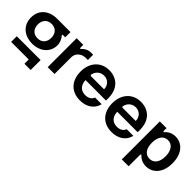

<svg xmlns="http://www.w3.org/2000/svg" viewBox="120 -1463 2559 2559"><g transform="rotate(45 1399.5 -183.0)"><path d="M303.6 -74.2C454.9 -74.6 558.6 -168.3 558.6 -298.3C558.6 -351.2 536.2 -397 503.9 -434.7C502.1 -440.7 505 -446 511.7 -446H556.1V-545.5H303.3C158 -545.5 45.8 -460.9 45.8 -312.1C45.8 -163.7 154.8 -73.9 303.6 -74.2ZM304.3 -445.3C382.8 -445.3 430.4 -391.3 430.4 -310C430.4 -228.7 382.8 -175.4 304.3 -175.4C224.4 -175.4 176.1 -228.7 176.1 -310C176.1 -391.3 224.4 -445.3 304.3 -445.3ZM89.5 106.5H420.5L421.5 187.5H538L538.7 0H89.5Z M672.2 0H800.8V-316.4C800.8 -391.3 865.8 -446 941.8 -446H983.3V-545.5H943.2C886.7 -545.5 842.3 -517 813.9 -484.7C807.5 -477.3 796.9 -480.8 796.9 -490.4V-545.5H672.2Z M1282.7 -552.6C1126.4 -552.6 1022.7 -437.9 1022.7 -269.5C1022.7 -98.7 1123.2 10.7 1287.6 10.7C1414.8 10.7 1505 -54.3 1530.2 -159.4L1404.8 -159.8C1387.4 -113.6 1345.2 -89.5 1289.4 -89.5C1208.1 -89.5 1153.8 -139.6 1150.6 -235.1L1536.2 -234.4V-276.6C1536.2 -468.4 1416.9 -552.6 1282.7 -552.6ZM1412.3 -322.4H1166.9C1157.7 -322.4 1150.2 -329.5 1152 -339.1C1161.9 -401.6 1213.4 -452.4 1284.4 -452.4C1358.7 -452.4 1411.9 -396.7 1412.3 -322.4Z M1879.6 -552.6C1723.4 -552.6 1619.7 -437.9 1619.7 -269.5C1619.7 -98.7 1720.2 10.7 1884.6 10.7C2011.7 10.7 2101.9 -54.3 2127.1 -159.4L2001.8 -159.8C1984.4 -113.6 1942.1 -89.5 1886.4 -89.5C1805 -89.5 1750.7 -139.6 1747.5 -235.1L2133.2 -234.4V-276.6C2133.2 -468.4 2013.8 -552.6 1879.6 -552.6ZM2009.2 -322.4H1763.8C1754.6 -322.4 1747.2 -329.5 1748.9 -339.1C1758.9 -401.6 1810.4 -452.4 1881.4 -452.4C1955.6 -452.4 2008.9 -396.7 2009.2 -322.4Z M2240.1 171.2H2368.6L2369 -46.9C2369 -56.1 2379.3 -59.3 2385.3 -52.6C2416.2 -19.5 2464.5 9.9 2529.5 9.9C2658.7 9.9 2755.3 -92 2755 -270.6C2754.6 -453.5 2655.9 -552.2 2530.9 -552.2C2466.3 -552.2 2416.5 -524.5 2384.2 -486.2C2378.2 -478.7 2366.5 -482.6 2366.5 -491.5V-545.5H2240.1ZM2366.1 -269.9C2365.8 -376.4 2412.6 -446.7 2494.3 -446.7C2579.2 -446.7 2624.3 -372.2 2623.9 -269.9C2623.9 -168.3 2580.3 -95.2 2494.3 -95.2C2411.6 -95.2 2366.1 -164.8 2366.1 -269.9Z"/></g></svg>

Font: RA Gorm Semi Bold
Style: Regular
Weight: 600
Designer: Rasmus Andersson
Foundry: rsms
Version: Version 3.000;hotconv 1.0.109;makeotfexe 2.5.65596